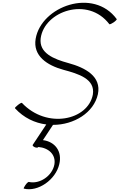

<svg xmlns="http://www.w3.org/2000/svg" viewBox="-20 -875 855 1373"><path d="M87 -101C150 -32 230 5 311 15L214 161C211 165 217 172 227 177C238 182 249 182 253 178L254 176C327 182 381 230 369 301C354 383 263 444 186 426C182 425 171 435 162 448C152 462 147 473 151 474C251 499 378 411 404 299C426 208 374 138 287 127L359 18C509 18 651 -69 680 -201C707 -329 590 -391 469 -424C366 -452 257 -495 271 -602C297 -795 609 -904 762 -702C764 -699 777 -705 791 -714C806 -724 816 -735 815 -738C648 -966 275 -830 235 -598C214 -475 317 -408 433 -376C541 -347 662 -311 644 -199C610 -15 315 50 137 -139C135 -142 123 -136 109 -125C95 -114 85 -104 87 -101Z"/></svg>

Font: Nupuram Thin Italic
Style: Regular
Weight: 100
Designer: Santhosh Thottingal (santhosh.thottingal@gmail.com)
Foundry: SMC
Version: Version 1.000